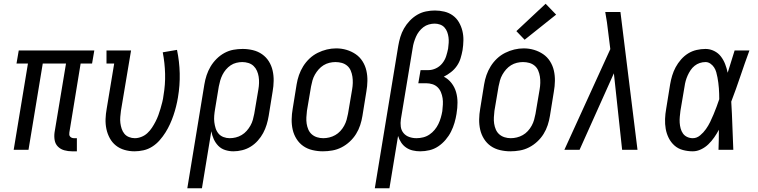

<svg xmlns="http://www.w3.org/2000/svg" viewBox="-20 -799 4040 1024"><path d="M364 8Q343 8 323 2.5Q303 -3 289 -17Q275 -31 271.5 -51.5Q268 -72 271 -93L332 -460H208L132 0H53L129 -460H68L80 -530H483L471 -460H410L350 -93Q349 -87 349.5 -81Q350 -75 354 -70.5Q358 -66 363.5 -64Q369 -62 375 -62H390V8Z M697 8Q670 8 644 0.5Q618 -7 598 -23Q578 -39 565.5 -62Q553 -85 547.5 -111Q542 -137 543 -164.5Q544 -192 549 -219L589 -460H548V-530H679L625 -208Q623 -192 621.5 -175.5Q620 -159 622 -143Q624 -127 629 -112Q634 -97 643.5 -85.5Q653 -74 668 -68Q683 -62 699 -62Q716 -62 734 -69Q752 -76 766 -89Q780 -102 790.5 -118Q801 -134 809.5 -150.5Q818 -167 824.5 -184.5Q831 -202 836 -219.5Q841 -237 845.5 -254.5Q850 -272 852 -290Q862 -348 860.5 -405.5Q859 -463 848 -520L924 -533Q937 -471 938.5 -407.5Q940 -344 929 -279Q925 -255 919 -231Q913 -207 905 -183.5Q897 -160 886.5 -137Q876 -114 862.5 -92.5Q849 -71 831.5 -51Q814 -31 792 -17Q770 -3 745.5 2.5Q721 8 697 8Z M979 205 1070 -349Q1074 -374 1082 -398Q1090 -422 1103 -444Q1116 -466 1135 -485Q1154 -504 1177 -516.5Q1200 -529 1224.5 -533.5Q1249 -538 1274 -538Q1302 -538 1329 -531.5Q1356 -525 1378 -509.5Q1400 -494 1414 -471.5Q1428 -449 1434 -422.5Q1440 -396 1439.5 -367.5Q1439 -339 1434 -311L1413 -181Q1409 -157 1402 -134Q1395 -111 1383.5 -89.5Q1372 -68 1355 -49Q1338 -30 1317 -17Q1296 -4 1272 2Q1248 8 1225 8Q1202 8 1180.5 1Q1159 -6 1144 -21.5Q1129 -37 1120 -57Q1111 -77 1107 -99L1057 205ZM1205 -62Q1221 -62 1237.5 -66Q1254 -70 1269 -79Q1284 -88 1295.5 -101Q1307 -114 1315.5 -129Q1324 -144 1328.5 -160Q1333 -176 1336 -192L1358 -322Q1361 -339 1361.5 -356.5Q1362 -374 1359.5 -390Q1357 -406 1350.5 -421Q1344 -436 1332.5 -447Q1321 -458 1305 -463Q1289 -468 1272 -468Q1257 -468 1240.5 -464Q1224 -460 1210 -450.5Q1196 -441 1185 -428Q1174 -415 1166.5 -400Q1159 -385 1154.5 -369.5Q1150 -354 1147 -338L1127 -217Q1124 -200 1122.5 -182Q1121 -164 1123 -147.5Q1125 -131 1130 -115Q1135 -99 1145.5 -86.5Q1156 -74 1172 -68Q1188 -62 1205 -62Z M1702 8Q1674 8 1646.5 1.5Q1619 -5 1597.5 -20Q1576 -35 1561.5 -58Q1547 -81 1541 -107.5Q1535 -134 1535.5 -162.5Q1536 -191 1541 -219L1562 -349Q1566 -374 1574.5 -398.5Q1583 -423 1597 -445.5Q1611 -468 1630.5 -486.5Q1650 -505 1674 -517Q1698 -529 1723 -535Q1748 -541 1773 -541Q1802 -541 1828.5 -533Q1855 -525 1877 -510Q1899 -495 1913.5 -472Q1928 -449 1934 -422.5Q1940 -396 1939.5 -367.5Q1939 -339 1934 -311L1913 -181Q1909 -156 1901 -131.5Q1893 -107 1879 -84.5Q1865 -62 1845 -43.5Q1825 -25 1801.5 -13Q1778 -1 1752.5 3.5Q1727 8 1702 8ZM1704 -62Q1720 -62 1736.5 -66Q1753 -70 1768 -78.5Q1783 -87 1795 -100Q1807 -113 1815.5 -128.5Q1824 -144 1828.5 -160Q1833 -176 1836 -192L1858 -322Q1861 -339 1861.5 -356.5Q1862 -374 1859.5 -390.5Q1857 -407 1850.5 -422.5Q1844 -438 1831.5 -448.5Q1819 -459 1803 -463.5Q1787 -468 1769 -468Q1753 -468 1736.5 -464Q1720 -460 1705.5 -451Q1691 -442 1679.5 -429Q1668 -416 1659.5 -401Q1651 -386 1646.5 -370Q1642 -354 1639 -338L1617 -208Q1615 -191 1614 -173.5Q1613 -156 1615.5 -139.5Q1618 -123 1624.5 -108Q1631 -93 1643 -82.5Q1655 -72 1671 -67Q1687 -62 1704 -62Z M1979 205 2104 -554Q2108 -578 2115 -601.5Q2122 -625 2134.5 -647Q2147 -669 2165 -688Q2183 -707 2205 -720Q2227 -733 2251.5 -738Q2276 -743 2299 -743Q2325 -743 2350 -737Q2375 -731 2395 -716.5Q2415 -702 2427.5 -680.5Q2440 -659 2446 -634.5Q2452 -610 2451.5 -584Q2451 -558 2447 -532Q2443 -510 2436.5 -488.5Q2430 -467 2417 -448Q2404 -429 2385.5 -414.5Q2367 -400 2347 -390Q2371 -378 2388 -356Q2405 -334 2412.5 -307.5Q2420 -281 2420 -252Q2420 -223 2415 -194V-193Q2411 -168 2404 -144Q2397 -120 2385.5 -97Q2374 -74 2356.5 -53.5Q2339 -33 2317.5 -18.5Q2296 -4 2271 2Q2246 8 2221 8Q2201 8 2181.5 3.5Q2162 -1 2146 -12Q2130 -23 2119.5 -39Q2109 -55 2103 -74L2057 205ZM2201 -62Q2219 -62 2237 -66.5Q2255 -71 2270.5 -81.5Q2286 -92 2298 -106.5Q2310 -121 2318 -137.5Q2326 -154 2331 -171.5Q2336 -189 2339 -206Q2341 -224 2342 -241.5Q2343 -259 2340.5 -275.5Q2338 -292 2331.5 -307.5Q2325 -323 2313.5 -334Q2302 -345 2286 -350Q2270 -355 2253 -355H2211L2223 -425H2264Q2285 -425 2305 -434.5Q2325 -444 2339 -461.5Q2353 -479 2359.5 -499.5Q2366 -520 2370 -540Q2372 -555 2373 -570.5Q2374 -586 2372 -600.5Q2370 -615 2365 -628.5Q2360 -642 2350.5 -652.5Q2341 -663 2327 -668Q2313 -673 2298 -673Q2283 -673 2267 -668.5Q2251 -664 2238 -654Q2225 -644 2215 -631Q2205 -618 2198.5 -603Q2192 -588 2187.5 -573Q2183 -558 2181 -543L2118 -163Q2115 -143 2117.5 -123.5Q2120 -104 2132 -89.5Q2144 -75 2162.5 -68.5Q2181 -62 2201 -62Z M2702 8Q2674 8 2646.5 1.5Q2619 -5 2597.5 -20Q2576 -35 2561.5 -58Q2547 -81 2541 -107.5Q2535 -134 2535.5 -162.5Q2536 -191 2541 -219L2562 -349Q2566 -374 2574.5 -398.5Q2583 -423 2597 -445.5Q2611 -468 2630.5 -486.5Q2650 -505 2674 -517Q2698 -529 2723 -535Q2748 -541 2773 -541Q2802 -541 2828.5 -533Q2855 -525 2877 -510Q2899 -495 2913.5 -472Q2928 -449 2934 -422.5Q2940 -396 2939.5 -367.5Q2939 -339 2934 -311L2913 -181Q2909 -156 2901 -131.5Q2893 -107 2879 -84.5Q2865 -62 2845 -43.5Q2825 -25 2801.5 -13Q2778 -1 2752.5 3.5Q2727 8 2702 8ZM2704 -62Q2720 -62 2736.5 -66Q2753 -70 2768 -78.5Q2783 -87 2795 -100Q2807 -113 2815.5 -128.5Q2824 -144 2828.5 -160Q2833 -176 2836 -192L2858 -322Q2861 -339 2861.5 -356.5Q2862 -374 2859.5 -390.5Q2857 -407 2850.5 -422.5Q2844 -438 2831.5 -448.5Q2819 -459 2803 -463.5Q2787 -468 2769 -468Q2753 -468 2736.5 -464Q2720 -460 2705.5 -451Q2691 -442 2679.5 -429Q2668 -416 2659.5 -401Q2651 -386 2646.5 -370Q2642 -354 2639 -338L2617 -208Q2615 -191 2614 -173.5Q2613 -156 2615.5 -139.5Q2618 -123 2624.5 -108Q2631 -93 2643 -82.5Q2655 -72 2671 -67Q2687 -62 2704 -62ZM2778 -587 2734 -633 2890 -779 2946 -721Z M2990 0 3235 -537 3224 -625Q3221 -653 3217 -680.5Q3213 -708 3208 -735H3289L3380 0H3298L3254 -408L3071 0Z M3675 8Q3648 8 3622 1Q3596 -6 3577 -23Q3558 -40 3546.5 -63Q3535 -86 3530.5 -111.5Q3526 -137 3527 -164.5Q3528 -192 3533 -219L3554 -349Q3558 -373 3565 -396Q3572 -419 3583.5 -440.5Q3595 -462 3612 -481.5Q3629 -501 3650 -514Q3671 -527 3695 -532.5Q3719 -538 3743 -538Q3767 -538 3789 -527Q3811 -516 3825 -497.5Q3839 -479 3847.5 -457Q3856 -435 3861 -411Q3870 -441 3879.5 -470.5Q3889 -500 3898 -530H3977Q3952 -462 3929 -393.5Q3906 -325 3880 -257Q3884 -193 3886 -128.5Q3888 -64 3891 0H3812Q3813 -27 3813.5 -53.5Q3814 -80 3814 -107Q3803 -86 3789 -66Q3775 -46 3758 -29.5Q3741 -13 3719 -2.5Q3697 8 3675 8ZM3675 -62Q3696 -62 3714 -77Q3732 -92 3745 -110.5Q3758 -129 3767.5 -148.5Q3777 -168 3785.5 -188.5Q3794 -209 3801.5 -229Q3809 -249 3816 -270Q3816 -285 3815.5 -299.5Q3815 -314 3814 -328.5Q3813 -343 3811 -357.5Q3809 -372 3806.5 -386Q3804 -400 3800 -414Q3796 -428 3788.5 -439.5Q3781 -451 3769 -459.5Q3757 -468 3743 -468Q3727 -468 3712 -463Q3697 -458 3684.5 -448Q3672 -438 3663 -424.5Q3654 -411 3647.5 -396.5Q3641 -382 3637 -367.5Q3633 -353 3631 -338L3609 -208Q3607 -192 3605.5 -176Q3604 -160 3605 -144.5Q3606 -129 3610 -114Q3614 -99 3622.5 -87Q3631 -75 3645 -68.5Q3659 -62 3675 -62Z"/></svg>

Font: Iosevka Slab
Style: Italic
Weight: 400
Italic angle: -9°
Monospace: yes
Designer: Belleve Invis
Foundry: Belleve Invis
Version: Version 11.1.0; ttfautohint (v1.8.3)